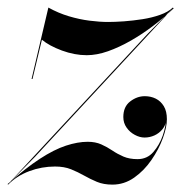

<svg xmlns="http://www.w3.org/2000/svg" viewBox="-70 -490 506 520"><path d="M-49 9.5 24.5 -65 399 -468.5 329.5 -398ZM-48 10 -49.5 8.5Q-1 -34.5 37.8 -59.8Q76.5 -85 108.5 -95.5Q140.5 -106 167.5 -106Q188.5 -106 204.2 -99Q220 -92 234 -82.5Q248 -73 264.2 -66Q280.5 -59 302.5 -59Q328.5 -59 345.2 -78.2Q362 -97.5 370.8 -123Q379.5 -148.5 379.5 -167H381Q379 -151 370 -140Q361 -129 348.2 -123.2Q335.5 -117.5 321.5 -117.5Q308.5 -117.5 295 -124.8Q281.5 -132 272.8 -144.5Q264 -157 264 -173Q264 -201 282.5 -215.2Q301 -229.5 322 -229.5Q338.5 -229.5 352 -222.8Q365.5 -216 373.8 -202.2Q382 -188.5 382 -167Q382 -145.5 371 -115.5Q360 -85.5 340.2 -56.8Q320.5 -28 293.5 -9Q266.5 10 234.5 10Q210.5 10 192.5 2.5Q174.5 -5 157.8 -14.5Q141 -24 122.5 -31.5Q104 -39 79 -39Q43 -39 9.5 -26.5Q-24 -14 -48 10ZM15.5 -276 61 -469.5Q88 -454.5 116.5 -446Q145 -437.5 172.5 -434Q200 -430.5 223 -430.5Q241 -430.5 265.5 -432.2Q290 -434 315.8 -438Q341.5 -442 363.5 -449.8Q385.5 -457.5 398 -469.5L400.5 -467.5Q375.5 -443.5 345.8 -420.8Q316 -398 284.5 -380Q253 -362 222.5 -351.2Q192 -340.5 165 -340.5Q132 -340.5 97.5 -353.2Q63 -366 43.5 -382.5L18 -276Z"/></svg>

Font: Bodoni Moda 72pt Medium
Style: Italic
Weight: 500
Italic angle: -13°
Designer: Owen Earl
Foundry: indestructible type
Version: Version 2.004